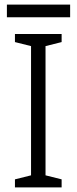

<svg xmlns="http://www.w3.org/2000/svg" viewBox="-20 -815 333 835"><path d="M115 0V-667H178V0ZM45 -667H125V-612L45 -632ZM45 0V-35L125 -55V0ZM168 0V-55L248 -35V0ZM168 -612V-667H248V-632ZM10 -795H285V-740H10Z"/></svg>

Font: Epunda Slab Light
Style: Regular
Weight: 300
Designer: Simon Atzbach
Foundry: typofactur
Version: Version 1.102